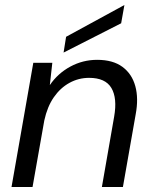

<svg xmlns="http://www.w3.org/2000/svg" viewBox="-20 -747 613 767"><path d="M26 0 113 -496H189L179 -407Q211 -454 261 -481Q311 -508 368 -508Q431 -508 469 -480Q507 -452 520.5 -403Q534 -354 522 -290L471 0H387L436 -281Q449 -355 425 -395.5Q401 -436 336 -436Q294 -436 257.5 -416Q221 -396 195 -358.5Q169 -321 157 -266L110 0ZM234 -537 244 -600 477 -727 464 -654Z"/></svg>

Font: DM Sans 24pt
Style: Italic
Weight: 400
Italic angle: -10°
Designer: Colophon Foundry, Jonny Pinhorn
Foundry: Colophon Foundry
Version: Version 4.004;gftools[0.9.30]